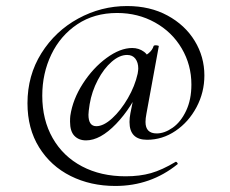

<svg xmlns="http://www.w3.org/2000/svg" viewBox="-20 -516 762 636"><path d="M430 -231 453 -244Q417 -160 364.5 -105.5Q312 -51 265 -51Q241 -51 226.5 -66Q212 -81 212 -113Q212 -126 213 -133Q221 -187 254.5 -239Q288 -291 333 -324Q378 -357 418 -357Q440 -357 457 -344.5Q474 -332 476 -308L447 -327Q459 -329 472 -339.5Q485 -350 489 -364Q491 -366 495 -366Q499 -366 503 -365Q507 -364 506 -363L465 -139Q462 -124 462 -112Q462 -74 499 -74Q525 -74 552 -93Q579 -112 596.5 -149Q614 -186 614 -236Q614 -301 582 -355.5Q550 -410 493.5 -441.5Q437 -473 368 -473Q292 -473 236 -435.5Q180 -398 150 -335.5Q120 -273 120 -199Q120 -119 154.5 -58.5Q189 2 251.5 35Q314 68 396 68Q443 68 480 57.5Q517 47 562 20H563Q565 20 567.5 23.5Q570 27 568 28Q479 100 362 100Q280 100 214 67Q148 34 109.5 -28Q71 -90 71 -174Q71 -266 117 -339.5Q163 -413 239 -454.5Q315 -496 401 -496Q477 -496 535 -464.5Q593 -433 625 -380.5Q657 -328 657 -266Q657 -210 631 -161Q605 -112 561.5 -82.5Q518 -53 467 -53Q409 -53 409 -112Q409 -126 412 -141ZM436 -272Q438 -284 438 -289Q438 -309 428.5 -321.5Q419 -334 401 -334Q376 -334 350 -311.5Q324 -289 304 -251Q284 -213 277 -171Q273 -145 273 -136Q273 -98 299 -98Q323 -98 351.5 -124Q380 -150 403.5 -190.5Q427 -231 436 -272Z"/></svg>

Font: Cormorant Garamond Medium
Style: Regular
Weight: 500
Designer: Christian Thalmann (Catharsis Fonts)
Foundry: Catharsis Fonts
Version: Version 4.000